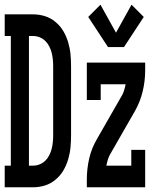

<svg xmlns="http://www.w3.org/2000/svg" viewBox="-33 -796 653 816"><path d="M-13 0V-92H13V-643H-13V-735H107Q133 -735 157.5 -727.5Q182 -720 202.5 -703Q223 -686 236 -664Q249 -642 256.5 -617Q264 -592 266.5 -566.5Q269 -541 269 -515V-220Q269 -194 266.5 -168.5Q264 -143 256.5 -118Q249 -93 236 -71Q223 -49 202.5 -32Q182 -15 157.5 -7.5Q133 0 107 0ZM90 -92H107Q122 -92 135.5 -97.5Q149 -103 159 -112.5Q169 -122 176 -135.5Q183 -149 186.5 -163Q190 -177 191.5 -191.5Q193 -206 193 -220V-515Q193 -529 191.5 -543.5Q190 -558 186.5 -572Q183 -586 176 -599.5Q169 -613 159 -622.5Q149 -632 135.5 -637.5Q122 -643 107 -643H90ZM426 -596 342 -724 394 -776 460 -657 526 -776 578 -724 494 -596ZM336 0V-33Q336 -78 346 -122Q356 -166 379 -205L481 -383Q489 -395 493.5 -409Q498 -423 501 -438H395V-371H336V-530H584V-497Q584 -452 573.5 -408Q563 -364 541 -325L439 -147Q431 -135 426.5 -121Q422 -107 419 -92H525V-159H584V0Z"/></svg>

Font: Iosevka Curly Slab SmBdEx
Style: Regular
Weight: 600
Width: 7
Monospace: yes
Designer: Belleve Invis
Foundry: Belleve Invis
Version: Version 11.1.0; ttfautohint (v1.8.3)